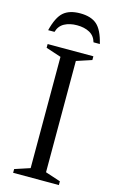

<svg xmlns="http://www.w3.org/2000/svg" viewBox="-131 -914 584 965"><g transform="rotate(15 161.5 -431.0)"><path d="M280.5 -19.5V0H42.5V-19.5L121.5 -45.5V-624.5L42.5 -650.5V-670H280.5V-650.5L201.5 -624.5V-45.5ZM161.5 -799.5Q123.5 -799.5 96.2 -784.8Q69 -770 60 -738H27Q44.5 -808.5 75 -835Q105.5 -861.5 161.5 -861.5Q217.5 -861.5 248.2 -835Q279 -808.5 296 -738H263Q254 -770 227 -784.8Q200 -799.5 161.5 -799.5Z"/></g></svg>

Font: Newsreader Text
Style: Regular
Weight: 400
Designer: Hugues Gentile
Foundry: Production Type
Version: Version 1.002